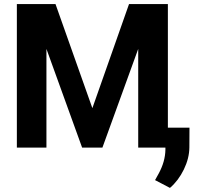

<svg xmlns="http://www.w3.org/2000/svg" viewBox="-20 -731 990 951"><path d="M254.9 -710.9 437.5 -195.3 619.1 -710.9H811.5V0H664.6V-488.8L487.3 0H386.7L210 -488.8V0H63.5V-710.9ZM821.8 199.7 748 161.1 765.6 129.4Q798.3 69.8 799.3 10.7V-98.6H918.5L918 -1Q917.5 53.2 890.6 108.4Q863.8 163.6 821.8 199.7Z"/></svg>

Font: MAUL Bold
Style: Bold
Weight: 700
Designer: MAUL
Version: Version 1.0; 2020; ttfautohint (v1.8.3)